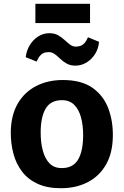

<svg xmlns="http://www.w3.org/2000/svg" viewBox="-20 -987 654 1015"><path d="M302 8Q229 8 178 -15.8Q127 -39.5 95.8 -81Q64.5 -122.5 50.5 -176.2Q36.5 -230 37 -290Q38.5 -379 74.2 -440Q110 -501 171.8 -532.5Q233.5 -564 312 -564Q410 -564 468.5 -523Q527 -482 552.5 -414.2Q578 -346.5 576.5 -267Q575.5 -177.5 540 -116.2Q504.5 -55 443 -23.5Q381.5 8 302 8ZM306 -98.5Q365.5 -98 392.5 -143Q419.5 -188 419.5 -273.5Q419.5 -324 408.5 -365.5Q397.5 -407 373.2 -432Q349 -457 309 -457.5Q249 -458 222 -413.8Q195 -369.5 195 -286Q195 -235 206 -192.2Q217 -149.5 241.2 -124Q265.5 -98.5 306 -98.5ZM379 -640Q352 -640 332.8 -650.8Q313.5 -661.5 298.8 -675.8Q284 -690 269.5 -700.8Q255 -711.5 238 -711.5Q221 -711.5 209.2 -706Q197.5 -700.5 189.2 -689.5Q181 -678.5 173.5 -661.5L116 -684.5Q120 -720 137.5 -748.5Q155 -777 181.8 -794.2Q208.5 -811.5 241 -811.5Q268 -811.5 287 -800.8Q306 -790 321 -776Q336 -762 350.2 -751.2Q364.5 -740.5 381 -740.5Q396 -740.5 407.8 -745.5Q419.5 -750.5 428.8 -761.5Q438 -772.5 445 -790L503.5 -766Q500.5 -729.5 482.5 -701.2Q464.5 -673 437.2 -656.5Q410 -640 379 -640ZM167 -865V-967H456V-865Z"/></svg>

Font: Koeln Type Sans
Style: Bold
Weight: 700
Designer: Eben Sorkin
Foundry: Eben Sorkin
Version: Version 2.001